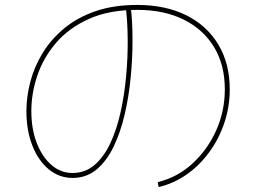

<svg xmlns="http://www.w3.org/2000/svg" viewBox="-20 -739 1040 778"><path d="M623 19 619 -1Q698 -20 759 -75.5Q820 -131 855.5 -209.5Q891 -288 891 -377Q891 -476 847.5 -548Q804 -620 724.5 -659.5Q645 -699 536 -699Q421 -699 339.5 -662Q258 -625 206.5 -564.5Q155 -504 131 -432Q107 -360 107 -289Q107 -216 129 -159.5Q151 -103 188.5 -70.5Q226 -38 274 -38Q325 -38 363 -70.5Q401 -103 427 -158.5Q453 -214 468.5 -284Q484 -354 491 -429.5Q498 -505 497.5 -577Q497 -649 490 -708L510 -710Q517 -650 517 -576Q517 -502 509.5 -424.5Q502 -347 485 -274.5Q468 -202 440 -144Q412 -86 371 -52Q330 -18 274 -18Q220 -18 177.5 -53Q135 -88 111 -149.5Q87 -211 87 -289Q87 -347 103 -408Q119 -469 153 -524.5Q187 -580 240 -624Q293 -668 366.5 -693.5Q440 -719 536 -719Q651 -719 735 -677Q819 -635 865 -558Q911 -481 911 -377Q911 -307 889.5 -242.5Q868 -178 829.5 -124.5Q791 -71 738.5 -33.5Q686 4 623 19Z"/></svg>

Font: Murecho Thin
Style: Regular
Weight: 100
Designer: Neil Summerour
Foundry: Positype
Version: Version 1.010